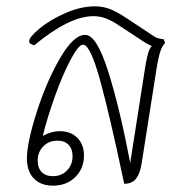

<svg xmlns="http://www.w3.org/2000/svg" viewBox="-20 -580 585 606"><path d="M501 -444Q492 -435 486.5 -419Q481 -403 476 -375L427 -64Q422 -32 409.5 -16Q397 0 372 0Q327 -214 296 -326.5Q265 -439 242 -439Q228 -439 203 -392Q178 -345 153.5 -276.5Q129 -208 115 -151Q142 -166 169 -166Q203 -166 224 -145Q245 -124 245 -89Q245 -48 217.5 -21Q190 6 147 6Q109 6 87 -16.5Q65 -39 65 -80Q65 -129 95.5 -225Q126 -321 169 -395.5Q212 -470 249 -470Q285 -470 321.5 -354.5Q358 -239 391 -66L440 -379Q444 -399 447.5 -412Q451 -425 459 -435Q447 -439 422 -456L355 -500Q331 -516 312.5 -522.5Q294 -529 275 -529Q199 -529 88 -437Q72 -441 72 -450Q72 -463 105.5 -490.5Q139 -518 187 -539Q235 -560 280 -560Q304 -560 325.5 -552Q347 -544 376 -525L447 -478Q467 -464 474 -461Q481 -458 497 -456ZM99 -73Q99 -50 111.5 -37Q124 -24 147 -24Q174 -24 191.5 -42Q209 -60 209 -87Q209 -110 196.5 -123Q184 -136 161 -136Q134 -136 116.5 -118Q99 -100 99 -73Z"/></svg>

Font: Thasadith
Style: Italic
Weight: 400
Italic angle: -9°
Designer: Cadson Demak Co.,Ltd.
Foundry: Cadson Demak Co.,Ltd.
Version: Version 1.000; ttfautohint (v1.6)